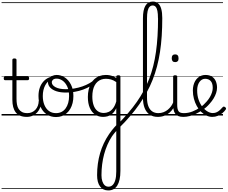

<svg xmlns="http://www.w3.org/2000/svg" viewBox="-20 -1477 2909 2454"><path d="M324 17Q273 17 237.5 2Q202 -13 180.5 -41.5Q159 -70 148.5 -110Q138 -150 138 -201V-452H47Q36 -452 32 -458Q28 -464 28 -476Q28 -489 32 -494.5Q36 -500 47 -500H138V-711Q138 -721 144.5 -725.5Q151 -730 164 -730Q177 -730 184 -725.5Q191 -721 191 -711V-500H332Q343 -500 347.5 -494.5Q352 -489 352 -476Q352 -464 347.5 -458Q343 -452 332 -452H191V-213Q191 -175 197 -142Q203 -109 218.5 -84.5Q234 -60 261 -45.5Q288 -31 331 -31Q341 -31 346 -23.5Q351 -16 350.5 -7Q350 2 343.5 9.5Q337 17 324 17ZM0 928H388V938H0ZM0 -20H388V0H0ZM0 -505H388V-500H0ZM0 -1448H388V-1438H0Z M323 17Q312 17 306.5 9.5Q301 2 301.5 -7Q302 -16 309 -23.5Q316 -31 329 -31Q362 -31 388.5 -43Q415 -55 434 -76Q453 -97 463.5 -125Q474 -153 475 -186Q476 -198 485 -201.5Q494 -205 502.5 -201.5Q511 -198 510 -186Q509 -142 494.5 -104.5Q480 -67 455.5 -40Q431 -13 397 2Q363 17 323 17ZM388 928V938ZM388 -20V0ZM388 -505V-500ZM388 -1448V-1438Z M696 19Q628 19 577 -15.5Q526 -50 499 -110.5Q472 -171 472 -250Q472 -308 488 -354.5Q504 -401 534.5 -435Q565 -469 608 -487Q651 -505 705 -505Q713 -505 715.5 -498Q718 -491 715.5 -483.5Q713 -476 704 -476Q672 -476 644.5 -465.5Q617 -455 595 -435Q573 -415 558 -387Q543 -359 535 -324.5Q527 -290 527 -250Q527 -185 547.5 -135.5Q568 -86 605.5 -58.5Q643 -31 696 -31Q735 -31 766 -46.5Q797 -62 818.5 -91.5Q840 -121 851.5 -161.5Q863 -202 863 -250Q863 -321 839.5 -371Q816 -421 779.5 -446.5Q743 -472 704 -472Q692 -472 685.5 -479Q679 -486 679 -495.5Q679 -505 685.5 -512Q692 -519 704 -519Q759 -519 808 -487Q857 -455 887.5 -394.5Q918 -334 918 -250Q918 -202 908 -161Q898 -120 879 -87Q860 -54 832.5 -30Q805 -6 771 6.5Q737 19 696 19ZM388 928H989V938H388ZM388 -20H989V0H388ZM388 -505H989V-500H388ZM388 -1448H989V-1438H388Z M822 -294Q751 -294 700 -311Q649 -328 621 -358.5Q593 -389 593 -427Q593 -453 607.5 -473.5Q622 -494 647.5 -506.5Q673 -519 703 -519Q715 -519 721.5 -512Q728 -505 728.5 -495.5Q729 -486 722.5 -479Q716 -472 704 -472Q673 -472 657.5 -458Q642 -444 642 -426Q642 -388 690 -362.5Q738 -337 821 -337Q876 -337 929 -346Q982 -355 1031.5 -372Q1081 -389 1124 -413.5Q1167 -438 1202 -469Q1210 -476 1218.5 -472Q1227 -468 1229.5 -458.5Q1232 -449 1221 -439Q1185 -405 1139.5 -378Q1094 -351 1042.5 -332Q991 -313 935 -303.5Q879 -294 822 -294ZM989 928H1020V938H989ZM989 -20H1020V0H989ZM989 -505H1020V-500H989ZM989 -1448H1020V-1438H989Z M1364 957Q1296 957 1258.5 906Q1221 855 1221 762Q1221 687 1230.5 617Q1240 547 1259 481.5Q1278 416 1307 354.5Q1336 293 1375 236Q1390 214 1406 193.5Q1422 173 1437.5 155Q1453 137 1466 124V-94Q1442 -45 1413 -21.5Q1384 2 1354.5 9.5Q1325 17 1297 17Q1241 17 1197 -12Q1153 -41 1128 -98Q1103 -155 1103 -238Q1103 -288 1113 -331Q1123 -374 1141.5 -408.5Q1160 -443 1188 -467.5Q1216 -492 1252.5 -505.5Q1289 -519 1333 -519Q1359 -519 1380 -515Q1401 -511 1422 -503Q1443 -495 1466 -480V-496Q1466 -506 1472.5 -510.5Q1479 -515 1493 -515Q1506 -515 1512.5 -510.5Q1519 -506 1519 -496V707Q1519 770 1508.5 817Q1498 864 1478.5 895Q1459 926 1430 941.5Q1401 957 1364 957ZM1367 909Q1398 909 1420 887.5Q1442 866 1454 823Q1466 780 1466 715V197Q1459 205 1449.5 216Q1440 227 1430.5 239.5Q1421 252 1411 266Q1378 316 1353 373.5Q1328 431 1311 494Q1294 557 1285.5 624.5Q1277 692 1277 762Q1277 807 1288 840Q1299 873 1318.5 891Q1338 909 1367 909ZM1307 -33Q1338 -33 1368.5 -46.5Q1399 -60 1424.5 -92.5Q1450 -125 1466 -181V-428Q1431 -452 1399 -461Q1367 -470 1334 -470Q1302 -470 1275 -460.5Q1248 -451 1226.5 -432Q1205 -413 1190 -385.5Q1175 -358 1167.5 -322Q1160 -286 1160 -242Q1160 -180 1176 -133Q1192 -86 1225 -59.5Q1258 -33 1307 -33ZM1020 928H1655V938H1020ZM1020 -20H1655V0H1020ZM1020 -505H1655V-500H1020ZM1020 -1448H1655V-1438H1020Z M1508 152Q1501 159 1494.5 155.5Q1488 152 1484 143Q1480 134 1481 124.5Q1482 115 1489 108Q1560 35 1620 -35Q1680 -105 1729 -175Q1778 -245 1817.5 -318.5Q1857 -392 1887 -470Q1917 -548 1938.5 -633.5Q1960 -719 1973.5 -814Q1987 -909 1993.5 -1016.5Q2000 -1124 2000 -1246Q2000 -1258 2008 -1264.5Q2016 -1271 2027 -1271Q2038 -1271 2046 -1264.5Q2054 -1258 2054 -1246Q2054 -1126 2047 -1018Q2040 -910 2025 -813Q2010 -716 1986.5 -627Q1963 -538 1930.5 -456Q1898 -374 1855.5 -296.5Q1813 -219 1761 -144.5Q1709 -70 1646 4Q1583 78 1508 152ZM1655 928H1668V938H1655ZM1655 -20H1668V0H1655ZM1655 -505H1668V-500H1655ZM1655 -1448H1668V-1438H1655Z M1997 17Q1936 17 1893.5 -11.5Q1851 -40 1829 -95Q1807 -150 1807 -229V-1243Q1807 -1351 1838.5 -1404Q1870 -1457 1934 -1457Q1974 -1457 2001 -1433.5Q2028 -1410 2041 -1363Q2054 -1316 2054 -1246Q2054 -1233 2045.5 -1227Q2037 -1221 2026.5 -1221Q2016 -1221 2007.5 -1227Q1999 -1233 1999 -1246Q1999 -1301 1992 -1336.5Q1985 -1372 1970 -1389.5Q1955 -1407 1932 -1407Q1908 -1407 1891.5 -1389.5Q1875 -1372 1867 -1336Q1859 -1300 1859 -1243V-229Q1859 -165 1875.5 -121Q1892 -77 1924.5 -54Q1957 -31 2003 -31Q2014 -31 2019.5 -23.5Q2025 -16 2024.5 -7Q2024 2 2017 9.5Q2010 17 1997 17ZM1667 928H2061V938H1667ZM1667 -20H2061V0H1667ZM1667 -505H2061V-500H1667ZM1667 -1448H2061V-1438H1667Z M1996 17Q1985 17 1979.5 9.5Q1974 2 1974.5 -7Q1975 -16 1982 -23.5Q1989 -31 2002 -31Q2039 -31 2070 -43Q2101 -55 2125 -75Q2149 -95 2167 -120Q2185 -145 2195 -172Q2199 -183 2208 -182.5Q2217 -182 2223 -174.5Q2229 -167 2226 -157Q2215 -124 2195 -93Q2175 -62 2146.5 -37Q2118 -12 2080 2.5Q2042 17 1996 17ZM2061 928V938ZM2061 -20V0ZM2061 -505V-500ZM2061 -1448V-1438Z M2323 17Q2285 17 2259.5 6.5Q2234 -4 2219.5 -24Q2205 -44 2199 -72.5Q2193 -101 2193 -137V-496Q2193 -506 2199 -510.5Q2205 -515 2218 -515Q2232 -515 2238.5 -510.5Q2245 -506 2245 -496V-137Q2245 -82 2261.5 -56.5Q2278 -31 2329 -31Q2338 -31 2342.5 -23.5Q2347 -16 2346.5 -7Q2346 2 2340.5 9.5Q2335 17 2323 17ZM2219 -683Q2197 -683 2186 -695.5Q2175 -708 2175 -732Q2175 -757 2186 -769.5Q2197 -782 2219 -782Q2240 -782 2251 -769.5Q2262 -757 2262 -732Q2263 -707 2251.5 -695Q2240 -683 2219 -683ZM2061 928H2386V938H2061ZM2061 -20H2386V0H2061ZM2061 -505H2386V-500H2061ZM2061 -1448H2386V-1438H2061Z M2324 17Q2311 17 2305.5 9.5Q2300 2 2301.5 -7Q2303 -16 2310.5 -23.5Q2318 -31 2330 -31Q2386 -31 2440 -52Q2494 -73 2538 -105Q2546 -110 2552.5 -107Q2559 -104 2563.5 -96.5Q2568 -89 2568 -80.5Q2568 -72 2561 -67Q2527 -43 2487 -24Q2447 -5 2405.5 6Q2364 17 2324 17ZM2386 928V938ZM2386 -20V0ZM2386 -505V-500ZM2386 -1448V-1438Z M2538 -103Q2562 -120 2583 -139.5Q2604 -159 2622 -180Q2646 -207 2663 -236.5Q2680 -266 2689.5 -296Q2699 -326 2699 -354Q2699 -413 2673 -441.5Q2647 -470 2601 -470Q2580 -470 2561.5 -459.5Q2543 -449 2529 -429Q2515 -409 2507.5 -382Q2500 -355 2500 -322Q2500 -256 2518.5 -202.5Q2537 -149 2567 -111Q2597 -73 2632 -52.5Q2667 -32 2700 -32Q2730 -32 2753 -44Q2776 -56 2794 -73.5Q2812 -91 2825 -106Q2833 -115 2841 -114.5Q2849 -114 2858 -107Q2866 -101 2868.5 -93.5Q2871 -86 2865 -77Q2849 -53 2823 -31.5Q2797 -10 2764 3.5Q2731 17 2693 17Q2655 17 2618.5 0Q2582 -17 2550.5 -48Q2519 -79 2495.5 -121.5Q2472 -164 2458.5 -214.5Q2445 -265 2445 -321Q2445 -355 2452.5 -385.5Q2460 -416 2474 -440.5Q2488 -465 2508 -482.5Q2528 -500 2552.5 -509.5Q2577 -519 2605 -519Q2658 -519 2691 -496.5Q2724 -474 2739 -437Q2754 -400 2754 -358Q2754 -324 2742.5 -288.5Q2731 -253 2710 -218.5Q2689 -184 2660 -152Q2640 -128 2615 -106Q2590 -84 2563 -65ZM2386 928H2830V938H2386ZM2386 -20H2830V0H2386ZM2386 -505H2830V-500H2386ZM2386 -1448H2830V-1438H2386Z"/></svg>

Font: Playwrite ID Guides
Style: Regular
Weight: 400
Designer: Veronika Burian, José Scaglione
Foundry: TypeTogether
Version: Version 1.003